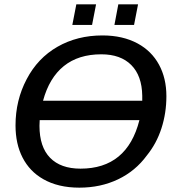

<svg xmlns="http://www.w3.org/2000/svg" viewBox="-20 -863 818 893"><path d="M456.5 -698.2Q551.3 -698.2 620.6 -660.6Q685.1 -625.5 719.5 -562.3Q753.9 -499 753.9 -415.5Q753.9 -337.4 731 -266.4Q708 -195.3 663.1 -140.1Q609.9 -67.4 528.8 -28.8Q447.8 9.8 349.1 9.8Q250 9.8 180.2 -30.3Q118.2 -65.9 85.2 -129.6Q52.2 -193.4 52.2 -279.8Q52.2 -396.5 104 -494.6Q155.3 -592.8 247.3 -645.5Q339.4 -698.2 456.5 -698.2ZM451.2 -610.4Q344.7 -610.4 276.9 -555.7Q209 -501 180.2 -394.5H641.6V-418Q640.1 -510.7 590.6 -560.5Q541 -610.4 451.2 -610.4ZM354.5 -78.6Q571.3 -78.6 628.4 -304.2H164.6L163.6 -277.8Q163.6 -179.7 212.9 -129.2Q262.2 -78.6 354.5 -78.6ZM622.1 -842.8 603.5 -747.1H512.2L530.3 -842.8ZM426.8 -842.8 408.2 -747.1H316.4L335 -842.8Z"/></svg>

Font: Arimo Medium
Style: Italic
Weight: 500
Italic angle: -12°
Designer: Steve Matteson
Foundry: Monotype Imaging Inc.
Version: Version 1.33